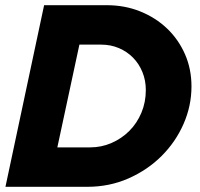

<svg xmlns="http://www.w3.org/2000/svg" viewBox="-20 -720 770 740"><path d="M1 0Q39 -176 75.5 -350Q112 -524 150 -700H391Q461 -700 520.5 -676Q580 -652 624 -610Q668 -568 693 -511Q718 -454 718 -387Q718 -312 687.5 -242.5Q657 -173 603 -119Q549 -65 475.5 -32.5Q402 0 316 0ZM370 -548H286Q265 -448 243.5 -350Q222 -252 201 -152H328Q371 -152 410 -169Q449 -186 478.5 -215.5Q508 -245 525 -285.5Q542 -326 542 -373Q542 -410 529 -442Q516 -474 493 -497.5Q470 -521 438.5 -534.5Q407 -548 370 -548Z"/></svg>

Font: Rosa Sans Black
Style: Italic
Weight: 900
Italic angle: -12°
Designer: Pentagram / MCKL
Foundry: Pentagram / MCKL
Version: Version 1.005;September 16, 2019;FontCreator 11.5.0.2425 64-